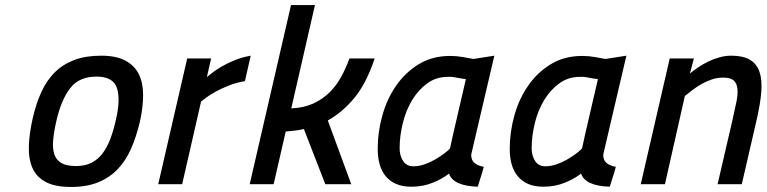

<svg xmlns="http://www.w3.org/2000/svg" viewBox="-20 -731 3044 762"><path d="M382 -510Q441 -510 477.5 -490.5Q514 -471 531 -436.5Q548 -402 548 -353.5Q548 -305 535 -247Q521 -188 500 -140.5Q479 -93 447 -59.5Q415 -26 369.5 -7.5Q324 11 262 11Q199 11 162 -8.5Q125 -28 109 -64Q93 -100 94.5 -150.5Q96 -201 110 -262Q123 -320 144.5 -366.5Q166 -413 198 -444.5Q230 -476 275 -493Q320 -510 382 -510ZM281 -72Q318 -72 344 -85.5Q370 -99 388 -123.5Q406 -148 418.5 -181.5Q431 -215 440 -256Q459 -337 444 -382Q429 -427 363 -427Q294 -427 258.5 -381Q223 -335 204 -252Q194 -209 191 -175.5Q188 -142 195.5 -119Q203 -96 223.5 -84Q244 -72 281 -72Z M723 -499H818L801 -425Q806 -429 821 -441Q836 -453 859 -466.5Q882 -480 911.5 -492Q941 -504 975 -510L952 -409Q917 -403 887 -391Q857 -379 834.5 -366.5Q812 -354 797.5 -343Q783 -332 778 -328L703 0H608Z M971 0 1135 -711H1230L1136 -301Q1186 -303 1223 -320Q1260 -337 1287.5 -364Q1315 -391 1334 -426Q1353 -461 1367 -499H1467Q1434 -400 1386.5 -342.5Q1339 -285 1281 -253L1374 0H1271L1186 -219Q1166 -214 1148.5 -212.5Q1131 -211 1114 -209L1066 0Z M1942 -510Q1919 -411 1896 -314Q1873 -217 1850 -117Q1850 -95 1863.5 -84Q1877 -73 1900 -69Q1895 -49 1888.5 -29.5Q1882 -10 1876 10Q1779 7 1762 -42Q1737 -22 1698 -6Q1659 10 1613 10Q1577 10 1552 -1Q1527 -12 1510.5 -32Q1494 -52 1486.5 -79.5Q1479 -107 1479 -140Q1479 -207 1497.5 -273Q1516 -339 1552.5 -391.5Q1589 -444 1642.5 -476.5Q1696 -509 1767 -509Q1793 -509 1817.5 -504.5Q1842 -500 1859 -497ZM1621 -71Q1642 -71 1664 -78.5Q1686 -86 1706 -97.5Q1726 -109 1742 -121Q1758 -133 1766 -142Q1773 -173 1779.5 -203.5Q1786 -234 1794 -266L1829 -417L1807 -420Q1796 -422 1783 -424.5Q1770 -427 1758 -426Q1711 -426 1675.5 -400Q1640 -374 1615.5 -333.5Q1591 -293 1578.5 -242Q1566 -191 1566 -142Q1566 -114 1579.5 -92.5Q1593 -71 1621 -71Z M2466 -510Q2443 -411 2420 -314Q2397 -217 2374 -117Q2374 -95 2387.5 -84Q2401 -73 2424 -69Q2419 -49 2412.5 -29.5Q2406 -10 2400 10Q2303 7 2286 -42Q2261 -22 2222 -6Q2183 10 2137 10Q2101 10 2076 -1Q2051 -12 2034.5 -32Q2018 -52 2010.5 -79.5Q2003 -107 2003 -140Q2003 -207 2021.5 -273Q2040 -339 2076.5 -391.5Q2113 -444 2166.5 -476.5Q2220 -509 2291 -509Q2317 -509 2341.5 -504.5Q2366 -500 2383 -497ZM2145 -71Q2166 -71 2188 -78.5Q2210 -86 2230 -97.5Q2250 -109 2266 -121Q2282 -133 2290 -142Q2297 -173 2303.5 -203.5Q2310 -234 2318 -266L2353 -417L2331 -420Q2320 -422 2307 -424.5Q2294 -427 2282 -426Q2235 -426 2199.5 -400Q2164 -374 2139.5 -333.5Q2115 -293 2102.5 -242Q2090 -191 2090 -142Q2090 -114 2103.5 -92.5Q2117 -71 2145 -71Z M2523 0 2638 -499H2734L2718 -439Q2732 -451 2750.5 -463.5Q2769 -476 2790.5 -486.5Q2812 -497 2835.5 -503.5Q2859 -510 2882 -510Q2929 -510 2956 -494Q2983 -478 2994 -446.5Q3005 -415 3001.5 -368.5Q2998 -322 2984 -260L2924 0H2828L2888 -259Q2897 -298 2903 -328.5Q2909 -359 2906.5 -380Q2904 -401 2891.5 -412Q2879 -423 2850 -423Q2827 -423 2806 -416Q2785 -409 2766 -398.5Q2747 -388 2730 -375Q2713 -362 2698 -350L2619 0Z"/></svg>

Font: Panefresco 600wt
Style: Italic
Weight: 600
Foundry: Campivisivi & Chank Co
Version: Version 1.000